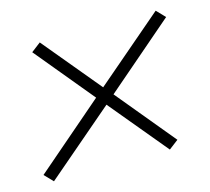

<svg xmlns="http://www.w3.org/2000/svg" viewBox="-71 -634 642 588"><g transform="rotate(-15 250.0 -340.0)"><path d="M32 -128 6 -155 223 -342 70 -527 100 -550 252 -367 468 -552 494 -525 277 -338 430 -153 400 -130 248 -313Z"/></g></svg>

Font: Iosevka Term Curly XLt Obl
Style: Regular
Weight: 200
Italic angle: -9°
Designer: Belleve Invis
Foundry: Belleve Invis
Version: Version 32.3.0